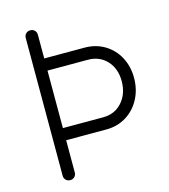

<svg xmlns="http://www.w3.org/2000/svg" viewBox="-110 -828 808 916"><g transform="rotate(-15 294.0 -370.0)"><path d="M544 -393Q544 -336 519.5 -289.5Q495 -243 451.5 -216Q408 -189 353 -189H154V-30Q154 -17 145.5 -8.5Q137 0 124 0Q111 0 102.5 -8.5Q94 -17 94 -30V-710Q94 -723 102.5 -731.5Q111 -740 124 -740Q137 -740 145.5 -731.5Q154 -723 154 -710V-593H353Q408 -593 451.5 -567Q495 -541 519.5 -495.5Q544 -450 544 -393ZM483 -393Q483 -455 447 -494Q411 -533 353 -533H154V-249H353Q411 -249 447 -290Q483 -331 483 -393Z"/></g></svg>

Font: Quicksand
Style: Regular
Weight: 400
Designer: Andrew Paglinawan
Foundry: Andrew Paglinawan
Version: Version 3.000